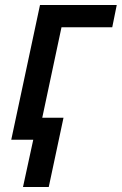

<svg xmlns="http://www.w3.org/2000/svg" viewBox="-20 -559 487 768"><path d="M72 189H175L234 -88H149L226 -450H429L447 -539H140L25 0H113Z"/></svg>

Font: Noto Sans Medium
Style: Italic
Weight: 500
Italic angle: -12°
Designer: Monotype Design Team
Foundry: Monotype Imaging Inc.
Version: Version 2.013